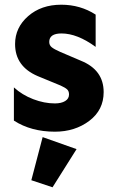

<svg xmlns="http://www.w3.org/2000/svg" viewBox="-20 -547 488 815"><path d="M39 -176Q74 -144 121 -126Q168 -108 213 -108Q240 -108 256.5 -118Q273 -128 273 -146Q273 -160 265 -167.5Q257 -175 237 -184L140 -224Q44 -265 44 -360Q44 -430 99.5 -478.5Q155 -527 240 -527Q321 -527 386 -485V-348Q308 -405 241 -405Q189 -405 189 -369Q189 -355 199.5 -346.5Q210 -338 235 -327L324 -289Q420 -250 420 -156Q420 -80 359 -34Q298 12 213 12Q112 12 39 -35ZM203 248 113 218 161 35 305 86Z"/></svg>

Font: Freely
Style: Bold
Weight: 700
Designer: Kris Sowersby
Foundry: Klim Type Foundry
Version: Version 1.006;hotconv 1.0.113;makeotfexe 2.5.65598;200799169